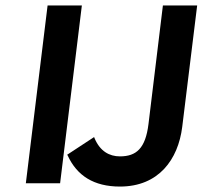

<svg xmlns="http://www.w3.org/2000/svg" viewBox="-20 -674 745 706"><path d="M201 0 281 -654H155L75 0ZM229 -102C263 -28 325 12 421 12C564 12 635 -88 650 -207L705 -654H579L526 -218C515 -128 481 -99 421 -99C382 -99 348 -118 328 -165L326 -170L227 -105Z"/></svg>

Font: Falling Sky
Style: MedObl
Weight: 500
Designer: Paul D. Hunt
Foundry: Adobe Systems Incorporated
Version: Version 1.02